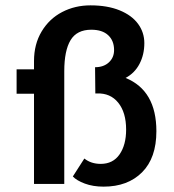

<svg xmlns="http://www.w3.org/2000/svg" viewBox="-20 -687 651 717"><path d="M318 -667Q381 -667 426.5 -648.5Q472 -630 495.5 -598Q519 -566 519 -526Q519 -483 501 -448.5Q483 -414 449 -396Q564 -349 564 -197Q564 -97 510.5 -43.5Q457 10 367 10Q327 10 296.5 -1.5Q266 -13 252 -28L295 -95Q320 -75 356 -75Q402 -75 426.5 -110.5Q451 -146 451 -203Q451 -267 421.5 -303.5Q392 -340 342 -338H336L335 -436Q367 -436 386.5 -454Q406 -472 406 -500Q406 -535 384 -555.5Q362 -576 321 -576Q267 -576 243.5 -537Q220 -498 220 -421V0H107V-337H42V-428H107V-459Q107 -522 135.5 -569.5Q164 -617 212 -642Q260 -667 318 -667Z"/></svg>

Font: Josefin Sans SemiBold
Style: Regular
Weight: 600
Designer: Santiago Orozco
Foundry: Typemade
Version: Version 2.000